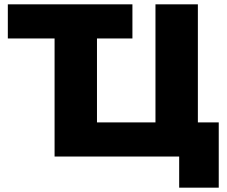

<svg xmlns="http://www.w3.org/2000/svg" viewBox="-20 -720 1045 883"><path d="M231 0V-587L275 -543H16V-700H589V-543H382L426 -587V0ZM231 0V-700H426V-157H695V-700H890V0ZM804 143V-44L846 0H695V-157H986V143Z"/></svg>

Font: MOST Montserrat ExtraBold
Style: Regular
Weight: 800
Designer: Julieta Ulanovsky
Foundry: Julieta Ulanovsky
Version: Version 8.000;March 11, 2024;FontCreator 15.0.0.2926 64-bit